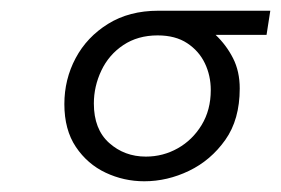

<svg xmlns="http://www.w3.org/2000/svg" viewBox="-20 -726 524 358"><path d="M249 -388Q211 -388 177 -404Q143 -420 121.5 -452Q100 -484 100 -532Q100 -578 121 -617.5Q142 -657 181.5 -681.5Q221 -706 275 -706H484L477 -661H382Q402 -642 414.5 -617.5Q427 -593 427 -561Q427 -503 400 -465Q373 -427 332.5 -407.5Q292 -388 249 -388ZM252 -434Q284 -434 311.5 -449.5Q339 -465 356 -493Q373 -521 373 -558Q373 -585 362 -608Q351 -631 329 -645.5Q307 -660 274 -660Q237 -660 210 -642Q183 -624 169 -594.5Q155 -565 155 -533Q155 -485 183.5 -459.5Q212 -434 252 -434Z"/></svg>

Font: MuseoModerno Thin Light
Style: Italic
Weight: 300
Italic angle: -9°
Version: Version 1.003